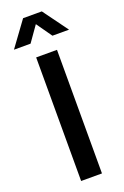

<svg xmlns="http://www.w3.org/2000/svg" viewBox="-179 -971 659 1022"><g transform="rotate(-20 151.0 -460.0)"><path d="M92 0V-700H210V0ZM213 -779 151 -867 89 -779H-5L98 -920H204L307 -779Z"/></g></svg>

Font: Sapa
Style: Regular
Weight: 400
Version: Version 1.20 June 8, 2016